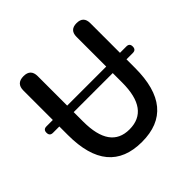

<svg xmlns="http://www.w3.org/2000/svg" viewBox="-186 -914 1106 1106"><g transform="rotate(-45 366.5 -361.5)"><path d="M367 14Q93 14 93 -316V-386H41Q15 -386 15 -413Q15 -439 41 -439H93V-679Q93 -737 152 -737Q210 -737 210 -679V-439H369H528V-681Q528 -737 584 -737Q640 -737 640 -681V-439H692Q718 -439 718 -413Q718 -386 692 -386H640V-316Q640 14 367 14ZM367 -88Q528 -88 528 -309V-386H369H210V-309Q210 -88 367 -88Z"/></g></svg>

Font: GenSenRounded TW M
Style: Regular
Weight: 500
Version: Version 1.501;PS 1;hotconv 16.6.51;makeotf.lib2.5.65220